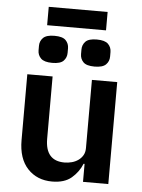

<svg xmlns="http://www.w3.org/2000/svg" viewBox="-59 -910 717 968"><g transform="rotate(5 300.0 -426.0)"><path d="M397 -91H392Q375 -49 339.5 -18.5Q304 12 241 12Q165 12 117.5 -38.5Q70 -89 70 -183V-516H198V-201Q198 -89 295 -89Q314 -89 332.5 -94Q351 -99 365.5 -109.5Q380 -120 388.5 -135Q397 -150 397 -171V-516H525V0H397ZM148 -864H446V-771H148ZM190 -584Q149 -584 132.5 -600.5Q116 -617 116 -641V-664Q116 -688 132.5 -704.5Q149 -721 190 -721Q231 -721 247 -704.5Q263 -688 263 -664V-641Q263 -617 247 -600.5Q231 -584 190 -584ZM404 -584Q363 -584 347 -600.5Q331 -617 331 -641V-664Q331 -688 347 -704.5Q363 -721 404 -721Q445 -721 461.5 -704.5Q478 -688 478 -664V-641Q478 -617 461.5 -600.5Q445 -584 404 -584Z"/></g></svg>

Font: IBM Plex Mono SmBld
Style: Regular
Weight: 600
Monospace: yes
Designer: Mike Abbink, Paul van der Laan, Pieter van Rosmalen
Foundry: Bold Monday
Version: Version 2.3